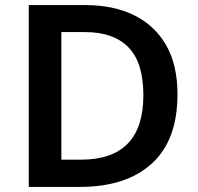

<svg xmlns="http://www.w3.org/2000/svg" viewBox="-20 -734 776 754"><path d="M677 -364Q677 -183 576 -91.5Q475 0 294 0H93V-714H315Q426 -714 507 -674Q588 -634 632.5 -556.5Q677 -479 677 -364ZM543 -360Q543 -488 484.5 -548Q426 -608 315 -608H221V-107H298Q543 -107 543 -360Z"/></svg>

Font: Noto Sans Tangsa SemiBold
Style: Regular
Weight: 600
Version: Version 1.504